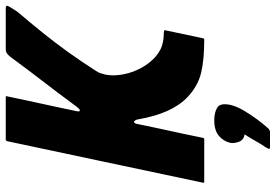

<svg xmlns="http://www.w3.org/2000/svg" viewBox="-162 -550 936 651"><g transform="rotate(-90 305.5 -225.0)"><path d="M14 0Q10 0 11 -4Q46 -171 81.5 -337Q117 -503 152 -669Q154 -673 157 -673Q160 -673 181 -673Q202 -673 229 -673Q256 -673 277 -673Q298 -673 301 -673Q306 -673 304 -669Q296 -631 290 -602.5Q284 -574 278.5 -549.5Q273 -525 267 -496.5Q261 -468 253 -430Q253 -427 253 -424.5Q253 -422 255 -422H257Q259 -422 262.5 -425.5Q266 -429 269 -433Q297 -471 317 -497.5Q337 -524 354 -546Q371 -568 391 -594.5Q411 -621 439 -659Q447 -668 452 -670.5Q457 -673 463 -673Q466 -673 486.5 -673Q507 -673 532.5 -673Q558 -673 578.5 -673Q599 -673 602 -673Q614 -673 610 -665Q606 -657 591 -634Q552 -588 519 -547Q486 -506 455 -463Q424 -420 390 -367Q384 -358 382 -351Q380 -344 378 -337Q374 -318 375.5 -297Q377 -276 383 -255.5Q389 -235 399 -216Q409 -197 422 -182Q438 -162 461 -149.5Q484 -137 521 -137Q523 -137 526 -136Q529 -135 528 -133L501 -5Q500 0 497 0Q428 0 384 -10.5Q340 -21 303 -55Q288 -69 276 -86.5Q264 -104 254.5 -125Q245 -146 238 -170.5Q231 -195 226 -223Q225 -231 222 -234.5Q219 -238 218 -238Q217 -238 217 -238Q217 -238 216 -238Q216 -238 214.5 -237Q213 -236 211 -231Q203 -192 197.5 -166Q192 -140 187 -117.5Q182 -95 176.5 -69Q171 -43 163 -4Q162 0 158 0Q155 0 134 0Q113 0 86 0Q59 0 38 0Q17 0 14 0ZM275 88Q270 110 255.5 134.5Q241 159 224.5 181Q208 203 196 216Q190 223 182 223Q169 223 157 223Q145 223 133 223Q125 223 125.5 220Q126 217 132 207Q140 196 153 173Q166 150 175 137Q156 134 150 118Q144 102 146 89Q151 66 169.5 50Q188 34 223 34Q249 34 265.5 44Q282 54 275 88Z"/></g></svg>

Font: Glory ExtraBold
Style: Italic
Weight: 800
Italic angle: -12°
Version: Version 1.011